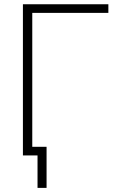

<svg xmlns="http://www.w3.org/2000/svg" viewBox="-20 -748 582 924"><path d="M501.5 -727.5V-686H135.3V0H90.3V-727.5ZM160.6 156.2V0H113.3V-41.5H204.1V156.2Z"/></svg>

Font: Inter 24pt ExtraLight
Style: Regular
Weight: 250
Designer: Rasmus Andersson
Foundry: rsms
Version: Version 4.001;git-66647c0bb